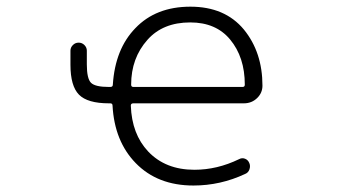

<svg xmlns="http://www.w3.org/2000/svg" viewBox="-20 -576 1040 584"><path d="M315.4 -311.5Q323.2 -311.5 323.2 -318.4Q330.1 -426.8 391.6 -490.2Q454.1 -555.7 559.1 -555.7Q664.1 -555.7 721.7 -486.3Q778.3 -417 778.3 -315.4Q778.3 -293.9 762.7 -278.3Q746.1 -261.7 721.7 -261.7H385.7Q377.9 -261.7 377.9 -254.9Q380.9 -168 430.7 -115.2Q483.4 -59.6 571.3 -59.6Q640.6 -59.6 707 -91.8Q715.8 -96.7 725.1 -93.3Q734.4 -89.8 738.3 -80.1Q742.2 -71.3 738.8 -61Q735.4 -50.8 725.6 -46.9Q650.4 -11.7 568.4 -11.7Q459 -11.7 392.6 -80.1Q328.1 -146.5 322.3 -254.9Q322.3 -261.7 315.4 -261.7H311.5Q246.1 -261.7 220.2 -288.1Q194.3 -314.5 194.3 -378.9V-421.9Q194.3 -431.6 201.7 -439Q209 -446.3 219.2 -446.3Q229.5 -446.3 236.8 -439Q244.1 -431.6 244.1 -421.9V-379.9Q244.1 -336.9 256.8 -324.2Q269.5 -311.5 311.5 -311.5ZM717.8 -311.5Q724.6 -311.5 724.6 -318.4Q724.6 -402.3 679.7 -456.1Q636.7 -507.8 558.6 -507.8Q475.6 -507.8 428.7 -455.1Q378.9 -399.4 378.9 -318.4Q378.9 -311.5 385.7 -311.5Z"/></svg>

Font: Rounded-X Mgen+ 1m light
Style: Regular
Weight: 200
Designer: [Source Han Sans]
Ryoko NISHIZUKA  (kana & ideographs); Paul D. Hunt (Latin, Greek & Cyrillic); Wenlong ZHANG  (bopomofo
Version: Version 1.059.20150602